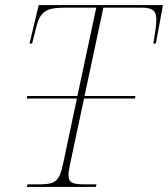

<svg xmlns="http://www.w3.org/2000/svg" viewBox="-20 -734 660 754"><path d="M85 0H356L359 -10H322C271 -10 249 -12 249 -46C249 -56 251 -68 254 -84L310 -347H510L512 -357H312L386 -704H535C580 -704 594 -692 594 -656C594 -634 589 -604 582 -563H592L620 -714H132L96 -563H106L122 -626C139 -695 166 -704 243 -704H358L284 -357H87L85 -347H282L228 -92C212 -15 194 -10 124 -10H88Z"/></svg>

Font: Noto Serif Display Thin
Style: Italic
Weight: 100
Italic angle: -12°
Designer: Monotype Design Team
Foundry: Monotype Imaging Inc.
Version: Version 2.009